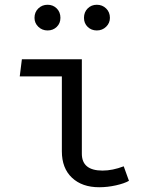

<svg xmlns="http://www.w3.org/2000/svg" viewBox="-20 -776 640 807"><path d="M63 -455 72 -527H324V-130Q324 -59 411 -59Q453 -59 500 -77L522 -16Q503 -5 467.5 3Q432 11 397 11Q325 11 282.5 -29Q240 -69 240 -140V-455ZM125 -701Q125 -725 141 -740.5Q157 -756 180 -756Q203 -756 218.5 -740.5Q234 -725 234 -701Q234 -678 218.5 -663Q203 -648 180 -648Q157 -648 141 -663.5Q125 -679 125 -701ZM333 -701Q333 -725 348.5 -740.5Q364 -756 387 -756Q410 -756 426 -740.5Q442 -725 442 -701Q442 -679 426 -663.5Q410 -648 387 -648Q364 -648 348.5 -663Q333 -678 333 -701Z"/></svg>

Font: FiraDG Mono
Style: Regular
Weight: 400
Designer: Carrois Corporate & Edenspiekermann AG
Foundry: Carrois Corporate GbR & Edenspiekermann AG
Version: Version 3.206